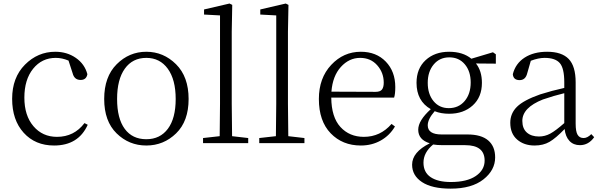

<svg xmlns="http://www.w3.org/2000/svg" viewBox="-20 -823 3449 1104"><path d="M465.8 -115.2 484.4 -105.5Q430.7 13.7 291 13.7Q182.6 13.7 116.2 -59.6Q49.8 -132.8 49.8 -254.9Q49.8 -377 123.5 -451.2Q197.3 -525.4 297.9 -525.4Q365.2 -525.4 416 -490.2Q466.8 -455.1 482.4 -396.5Q476.6 -363.3 443.4 -363.3Q407.2 -363.3 397.5 -402.3L374 -474.6Q336.9 -490.2 300.8 -490.2Q220.7 -490.2 170.4 -427.7Q120.1 -365.2 120.1 -261.7Q120.1 -158.2 172.4 -97.2Q224.6 -36.1 307.6 -36.1Q406.2 -36.1 465.8 -115.2Z M992.7 -56.2Q920.9 13.7 821.3 13.7Q721.7 13.7 650.4 -56.2Q579.1 -126 579.1 -253.9Q579.1 -381.8 650.9 -453.6Q722.7 -525.4 821.3 -525.4Q919.9 -525.4 992.2 -453.6Q1064.5 -381.8 1064.5 -253.9Q1064.5 -126 992.7 -56.2ZM821.3 -22.5Q900.4 -22.5 945.3 -82.5Q990.2 -142.6 990.2 -253.9Q990.2 -365.2 944.8 -427.7Q899.4 -490.2 821.3 -490.2Q742.2 -490.2 697.8 -428.2Q653.3 -366.2 653.3 -253.9Q653.3 -141.6 697.3 -82Q741.2 -22.5 821.3 -22.5Z M1314.5 -40 1407.2 -29.3V0H1147.5V-29.3L1243.2 -40Q1245.1 -157.2 1245.1 -226.6V-734.4L1153.3 -739.3V-768.6L1299.8 -802.7L1315.4 -794.9L1312.5 -640.6V-226.6Q1312.5 -157.2 1314.5 -40Z M1637.7 -40 1730.5 -29.3V0H1470.7V-29.3L1566.4 -40Q1568.4 -157.2 1568.4 -226.6V-734.4L1476.6 -739.3V-768.6L1623 -802.7L1638.7 -794.9L1635.7 -640.6V-226.6Q1635.7 -157.2 1637.7 -40Z M1885.7 -295.9 2139.6 -294.9Q2166 -294.9 2176.3 -308.1Q2186.5 -321.3 2186.5 -347.7Q2186.5 -405.3 2148.9 -447.8Q2111.3 -490.2 2050.8 -490.2Q1987.3 -490.2 1939.9 -438Q1892.6 -385.7 1885.7 -295.9ZM2246.1 -261.7H1884.8Q1885.7 -149.4 1937.5 -92.8Q1989.3 -36.1 2072.3 -36.1Q2167 -36.1 2231.4 -110.4L2251 -95.7Q2220.7 -43.9 2169.4 -15.1Q2118.2 13.7 2054.7 13.7Q1949.2 13.7 1881.3 -56.6Q1813.5 -127 1813.5 -253.9Q1813.5 -374 1884.3 -449.7Q1955.1 -525.4 2054.7 -525.4Q2143.6 -525.4 2198.2 -468.8Q2252.9 -412.1 2252.9 -322.3Q2252.9 -282.2 2246.1 -261.7Z M2560.5 -201.2Q2617.2 -201.2 2651.9 -242.2Q2686.5 -283.2 2686.5 -348.6Q2686.5 -413.1 2652.8 -453.1Q2619.1 -493.2 2563.5 -493.2Q2507.8 -493.2 2473.6 -452.1Q2439.5 -411.1 2439.5 -346.7Q2439.5 -282.2 2472.7 -241.7Q2505.9 -201.2 2560.5 -201.2ZM2655.3 11.7H2527.3Q2493.2 11.7 2470.7 7.8Q2415 53.7 2415 112.3Q2415 168 2456.5 195.8Q2498 223.6 2572.3 223.6Q2665 223.6 2715.8 189Q2766.6 154.3 2766.6 100.6Q2766.6 11.7 2655.3 11.7ZM2831.1 -510.7V-457L2716.8 -458Q2751 -415 2751 -346.7Q2751 -264.6 2698.2 -216.8Q2645.5 -168.9 2562.5 -168.9Q2515.6 -168.9 2479.5 -183.6Q2439.5 -137.7 2439.5 -102.5Q2439.5 -49.8 2519.5 -49.8H2668Q2747.1 -49.8 2787.1 -15.6Q2827.1 18.6 2827.1 82Q2827.1 155.3 2759.8 208.5Q2692.4 261.7 2571.3 261.7Q2463.9 261.7 2406.7 224.1Q2349.6 186.5 2349.6 124Q2349.6 51.8 2451.2 1Q2384.8 -19.5 2384.8 -77.1Q2384.8 -129.9 2457 -195.3Q2375 -242.2 2375 -346.7Q2375 -428.7 2427.2 -477.1Q2479.5 -525.4 2562.5 -525.4Q2641.6 -525.4 2690.4 -485.4L2814.5 -522.5Z M3224.6 -115.2V-287.1Q3167 -273.4 3101.6 -251Q2983.4 -204.1 2983.4 -127.9Q2983.4 -84 3009.3 -61Q3035.2 -38.1 3079.1 -38.1Q3113.3 -38.1 3144 -54.7Q3174.8 -71.3 3224.6 -115.2ZM3379.9 -51.8 3396.5 -34.2Q3364.3 11.7 3314.5 11.7Q3277.3 11.7 3254.4 -12.7Q3231.4 -37.1 3226.6 -81.1Q3175.8 -28.3 3139.6 -7.3Q3103.5 13.7 3053.7 13.7Q2993.2 13.7 2953.6 -20.5Q2914.1 -54.7 2914.1 -117.2Q2914.1 -170.9 2952.6 -209Q2991.2 -247.1 3085.9 -280.3Q3153.3 -301.8 3224.6 -317.4V-349.6Q3224.6 -430.7 3198.7 -460.4Q3172.9 -490.2 3111.3 -490.2Q3076.2 -490.2 3032.2 -473.6L3011.7 -402.3Q3002 -362.3 2967.8 -362.3Q2931.6 -362.3 2928.7 -396.5Q2944.3 -458 2996.6 -491.7Q3048.8 -525.4 3126 -525.4Q3210 -525.4 3250 -483.9Q3290 -442.4 3290 -349.6V-112.3Q3290 -66.4 3301.3 -47.9Q3312.5 -29.3 3335.9 -29.3Q3357.4 -29.3 3379.9 -51.8Z"/></svg>

Font: Bpmf Zihi Serif Light
Style: Light
Weight: 300
Foundry: But Ko
Version: Version 1.320